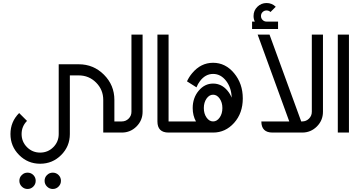

<svg xmlns="http://www.w3.org/2000/svg" viewBox="-20 -872 2364 1263"><path d="M244.1 205.1Q163.1 205.1 106 147.9Q48.8 90.8 48.8 9.8Q48.8 -71.3 106 -128.4L157.7 -76.7Q122.1 -41 122.1 9.8Q122.1 60.5 157.7 96.2Q193.4 131.8 244.1 131.8Q294.9 131.8 330.6 96.2Q366.2 60.5 366.2 9.8V-449.2H498Q595.2 -449.2 663.8 -380.6Q732.4 -312 732.4 -214.8V-73.2H781.2V0H659.2V-214.8Q659.2 -281.7 612.1 -328.9Q564.9 -376 498 -376H439.5V9.8Q439.5 90.8 382.3 147.9Q325.2 205.1 244.1 205.1ZM161.1 371.1Q139.2 371.1 123.3 355.2Q107.4 339.4 107.4 317.4Q107.4 294.9 123.3 279.3Q139.2 263.7 161.1 263.7Q183.6 263.7 199.2 279.3Q214.8 294.9 214.8 317.4Q214.8 339.4 199.2 355.2Q183.6 371.1 161.1 371.1ZM327.1 371.1Q305.2 371.1 289.3 355.2Q273.4 339.4 273.4 317.4Q273.4 294.9 289.3 279.3Q305.2 263.7 327.1 263.7Q349.6 263.7 365.2 279.3Q380.9 294.9 380.9 317.4Q380.9 339.4 365.2 355.2Q349.6 371.1 327.1 371.1Z M781.2 0V-73.2Q807.6 -73.2 826.2 -91.8Q844.7 -110.4 844.7 -136.7V-644.5H918V-136.7Q918 -80.1 877.9 -40Q837.9 0 781.2 0Z M1162.1 0H1088.9Q1015.6 0 1015.6 -73.2V-644.5H1088.9V-73.2H1162.1Z M1381.8 -73.2Q1407.2 -73.2 1425 -98.9Q1442.9 -124.5 1442.9 -161.1Q1442.9 -197.8 1425 -223.4Q1407.2 -249 1381.8 -249Q1356.4 -249 1338.6 -223.4Q1320.8 -197.8 1320.8 -161.1Q1320.8 -124.5 1338.6 -98.9Q1356.4 -73.2 1381.8 -73.2ZM1381.8 0H1162.1V-73.2H1269Q1247.6 -111.8 1247.6 -161.1Q1247.6 -228 1286.9 -275.1Q1326.2 -322.3 1381.8 -322.3Q1437.5 -322.3 1476.6 -275.4Q1494.1 -254.4 1503.9 -229.5Q1502.4 -293.5 1468.3 -338.9Q1432.6 -385.7 1381.8 -385.7Q1331.1 -385.7 1295.4 -338.4Q1281.2 -319.8 1272.5 -297.4L1210 -336.9Q1223.1 -365.7 1243.7 -390.1Q1300.8 -459 1381.8 -459Q1462.9 -459 1520 -390.4Q1577.1 -321.8 1577.1 -224.6Q1577.1 -127.4 1520 -63.7Q1462.9 0 1381.8 0Z M1656.2 -730Q1647.9 -746.6 1647.9 -766.6Q1647.9 -802.7 1673.1 -827.4Q1698.2 -852.1 1733.4 -852.1Q1768.6 -852.1 1793.9 -827.6L1759.3 -793Q1748.5 -803.2 1733.4 -803.2Q1718.3 -803.2 1707.5 -792.7Q1696.8 -782.2 1696.8 -766.6Q1696.8 -751.5 1707.5 -740.7Q1718.3 -730 1732.9 -730H1809.1V-681.2H1638.2V-730Z M1967.8 -73.2V0H1772.9Q1699.2 0 1699.2 -73.2H1882.8L1674.8 -644.5H1752.9L1961.4 -73.2Z M1967.8 0V-73.2Q1994.1 -73.2 2012.7 -91.8Q2031.2 -110.4 2031.2 -136.7V-644.5H2104.5V-136.7Q2104.5 -80.1 2064.5 -40Q2024.4 0 1967.8 0Z M2275.4 0H2202.1V-644.5H2275.4Z"/></svg>

Font: Catrinity
Style: Regular
Weight: 400
Designer: Alexander Lange
Foundry: High-Logic / Made with FontCreator
Version: Version 2.090;May 20, 2024;FontCreator 15.0.0.2974 64-bit